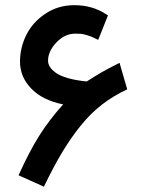

<svg xmlns="http://www.w3.org/2000/svg" viewBox="-20 -695 548 738"><path d="M439.8 -453.4 442.8 -441.8 466.5 -360.2 469 -351.6Q415.1 -326.4 371.8 -292.9Q328.5 -259.4 290.4 -212.3Q252.4 -165.2 219.4 -110.3Q186.4 -55.4 148.6 22.7L139 18.1L60.5 -17.1L51.4 -21.2Q91.7 -111.3 131 -173.6Q170.3 -235.8 222.7 -293.7Q143.1 -309.8 100 -354.7Q56.9 -399.5 56.9 -457.9Q56.9 -512.3 81.6 -561.5Q106.3 -610.6 155.2 -642.8Q204 -675.1 266 -675.1Q335 -675.1 387.9 -640.3L395 -635.8L391.9 -628.2L361.7 -552.1L357.2 -541.6L347.6 -546.6Q330.5 -555.2 315.1 -559.7Q299.7 -564.2 291.2 -565Q282.6 -565.7 269.5 -565.7Q229.2 -565.7 197 -532Q164.7 -498.2 164.7 -461.5Q164.7 -449.4 171.8 -438Q178.8 -426.7 194.7 -415.1Q210.6 -403.5 241.1 -394.7Q271.5 -385.9 313.4 -381.9Q351.1 -406 372.8 -418.4Q394.5 -430.7 428.7 -447.9Z"/></svg>

Font: Vazir FD Medium
Style: Regular
Weight: 500
Foundry: DejaVu fonts team - Redesigned by Saber Rastikerdar
Version: Version 21.10;October 20, 2019;FontCreator 12.0.0.2547 64-bi